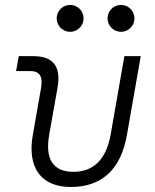

<svg xmlns="http://www.w3.org/2000/svg" viewBox="-20 -744 626 774"><path d="M265.1 9.8C390.6 9.8 467.3 -61 491.7 -200.2L547.4 -517.6H481.4L425.8 -200.2C408.2 -102.1 357.4 -51.3 275.9 -51.3C194.3 -51.3 161.1 -102.1 178.2 -200.2L211.9 -390.6C227.1 -475.1 194.8 -517.6 115.2 -517.6H55.7L44.9 -457.5H102.5C139.6 -457.5 153.8 -435.5 145.5 -389.2L112.3 -200.2C88.9 -68.4 145.5 9.8 265.1 9.8ZM262.7 -615.7C292.5 -615.7 316.9 -640.1 316.9 -669.9C316.9 -700.2 292.5 -724.1 262.7 -724.1C232.9 -724.1 208.5 -700.2 208.5 -669.9C208.5 -640.1 232.9 -615.7 262.7 -615.7ZM467.8 -615.7C497.6 -615.7 522 -640.1 522 -669.9C522 -700.2 497.6 -724.1 467.8 -724.1C438 -724.1 413.6 -700.2 413.6 -669.9C413.6 -640.1 438 -615.7 467.8 -615.7Z"/></svg>

Font: Cascadia Mono PL Light
Style: Italic
Weight: 300
Italic angle: -10°
Monospace: yes
Designer: Aaron Bell
Foundry: Saja Typeworks
Version: Version 2404.023